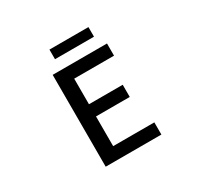

<svg xmlns="http://www.w3.org/2000/svg" viewBox="-185 -1116 1370 1333"><g transform="rotate(-30 500.0 -449.5)"><path d="M296.9 0V-736.3H732.4V-638.7H413.1V-433.6H683.6V-335.9H413.1V-97.7H743.2V0ZM365.2 -822.3V-899.4H677.7V-822.3Z"/></g></svg>

Font: Gen Shin Gothic Monospace Medium
Style: Regular
Weight: 500
Designer: [Source Han Sans]
Ryoko NISHIZUKA  (kana & ideographs); Paul D. Hunt (Latin, Greek & Cyrillic); Wenlong ZHANG  (bopomofo
Version: Version 1.002.20150607